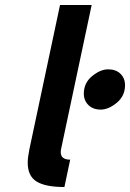

<svg xmlns="http://www.w3.org/2000/svg" viewBox="-20 -730 518 764"><path d="M223.1 -137.2Q221.7 -130.9 221.7 -124.5Q221.7 -94.7 259.3 -94.7L236.3 14.2Q161.1 14.2 125.7 -7.6Q90.3 -29.3 90.3 -83Q90.3 -103 96.7 -134.8L218.8 -710H344.7ZM313.5 -357.4Q313.5 -399.9 346.4 -427Q379.4 -454.1 410.4 -454.1Q441.4 -454.1 459.5 -436.3Q477.5 -418.5 477.5 -391.1Q477.5 -348.1 444.6 -321Q411.6 -293.9 380.9 -293.9Q350.1 -293.9 331.8 -312Q313.5 -330.1 313.5 -357.4Z"/></svg>

Font: Tuffy
Style: BoldItalic
Weight: 700
Italic angle: -12°
Designer: Thatcher Ulrich, Karoly Barta, Michael Everson
Version: Version 001.271